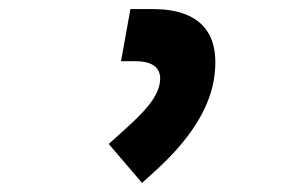

<svg xmlns="http://www.w3.org/2000/svg" viewBox="-20 -720 626 419"><path d="M290 -320.8 322.8 -350.6C392.6 -414.6 435.1 -480 446.3 -543.9C463.9 -646.5 418 -700.2 313.5 -700.2H264.6L244.1 -586.4H275.4C315.9 -586.4 334 -569.8 328.6 -538.1C322.8 -504.9 292.5 -473.6 252.4 -437.5L217.3 -405.8Z"/></svg>

Font: Cascadia Code SemiBold
Style: Italic
Weight: 600
Italic angle: -10°
Monospace: yes
Designer: Aaron Bell
Foundry: Saja Typeworks
Version: Version 2404.023